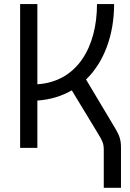

<svg xmlns="http://www.w3.org/2000/svg" viewBox="-20 -713 626 926"><path d="M77.1 0H160.2V-228C223.1 -232.4 278.3 -249.5 326.2 -277.3L456.5 -62.5C474.6 -33.2 480.5 -16.6 480.5 5.9V192.9H563.5V-0.5C563.5 -36.1 557.1 -58.1 537.6 -90.8L395 -329.6C482.9 -414.6 530.3 -545.4 530.3 -693.4H447.8C447.8 -487.3 353 -318.8 160.2 -306.6V-693.4H77.1Z"/></svg>

Font: Cascadia Code SemiLight
Style: Regular
Weight: 350
Monospace: yes
Designer: Aaron Bell
Foundry: Saja Typeworks
Version: Version 2404.023